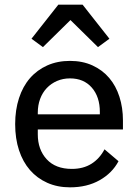

<svg xmlns="http://www.w3.org/2000/svg" viewBox="-20 -791 592 823"><path d="M280 12Q226 12 182.5 -7.5Q139 -27 108.5 -62Q78 -97 61.5 -147Q45 -197 45 -259Q45 -320 61.5 -370.5Q78 -421 108.5 -456Q139 -491 182.5 -510.5Q226 -530 280 -530Q334 -530 376.5 -510.5Q419 -491 448 -457Q477 -423 492 -376Q507 -329 507 -275V-236H142V-215Q142 -150 180 -108.5Q218 -67 288 -67Q337 -67 372 -89Q407 -111 428 -151L488 -100Q461 -49 407 -18.5Q353 12 280 12ZM280 -455Q250 -455 224.5 -444Q199 -433 180.5 -413.5Q162 -394 152 -367Q142 -340 142 -308V-301H408V-311Q408 -376 373.5 -415.5Q339 -455 280 -455ZM334 -771 449 -625 400 -589 282 -705 164 -589 115 -625 230 -771Z"/></svg>

Font: IBM Plex Sans Arabic Text
Style: Regular
Weight: 450
Designer: Mike Abbink, Paul van der Laan, Pieter van Rosmalen, Wael Morcos, Khajak Apelian
Foundry: Bold Monday
Version: Version 1.2